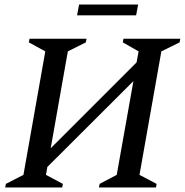

<svg xmlns="http://www.w3.org/2000/svg" viewBox="-20 -832 823 852"><path d="M3 0 6 -16 84 -56 181 -604 108 -644 111 -660H364L361 -644L281 -604L205 -174L586 -555L595 -604L525 -644L528 -660H780L777 -644L696 -604L599 -56L675 -16L672 0H419L422 -16L498 -56L572 -472L190 -91L184 -56L259 -16L256 0ZM322 -764 331 -812H593L584 -764Z"/></svg>

Font: Spectral SC Medium
Style: Italic
Weight: 500
Italic angle: -10°
Designer: Jean-Baptiste Levee
Foundry: Production Type
Version: Version 2.001